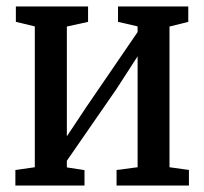

<svg xmlns="http://www.w3.org/2000/svg" viewBox="-20 -573 631 593"><path d="M27.5 0V-48L87.5 -56.5V-491.5L29 -505.5V-553H252V-505.5L186.5 -491V-152L247 -243L405 -474V-491.5L344.5 -505.5V-553H561.5V-505.5L503.5 -491V-56.5L563.5 -48V0H340V-48L405 -56.5V-399L340 -298.5L186.5 -76.5V-56L241 -47.5V0Z"/></svg>

Font: Merriweather 24pt SemiCondensed
Style: Regular
Weight: 400
Width: 4
Designer: Eben Sorkin
Foundry: Eben Sorkin
Version: Version 2.100